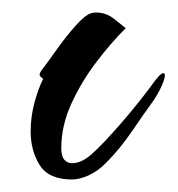

<svg xmlns="http://www.w3.org/2000/svg" viewBox="-20 -273 284 307"><path d="M95 14Q58 14 43.5 -9Q29 -32 29 -63Q29 -86 35 -108.5Q41 -131 49 -147Q46 -149 44 -151.5Q42 -154 46 -160Q56 -173 70.5 -193.5Q85 -214 100.5 -231.5Q116 -249 126 -252Q129 -253 134 -253Q150 -253 163.5 -242Q177 -231 181 -228Q157 -204 133.5 -173Q110 -142 94 -107Q78 -72 78 -36Q78 -23 83 -17.5Q88 -12 95 -12Q110 -12 126 -26Q144 -42 171.5 -73.5Q199 -105 222 -136Q236 -156 241 -156Q246 -156 241.5 -143Q237 -130 226 -113Q212 -94 192 -64.5Q172 -35 149 -12Q136 1 121.5 7.5Q107 14 95 14Z"/></svg>

Font: The Nautigal
Style: Bold
Weight: 700
Designer: Robert E. Leuschke
Foundry: Robert E. Leuschke
Version: Version 1.100; ttfautohint (v1.8.3)